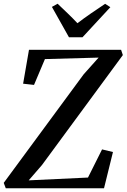

<svg xmlns="http://www.w3.org/2000/svg" viewBox="-32 -1010 679 1030"><path d="M-1 0 -12 -29 417 -611.5 497 -701 209 -693 150.5 -554.5 92 -561 123.5 -743H617.5L627 -714.5L193 -124.5L122 -42.5L440 -57.5L515.5 -208.5L574 -194.5L526 0ZM338 -810 246.5 -973 277 -990Q304 -964.5 331 -938.5Q358 -912.5 383.5 -885.5Q418 -912 455.5 -937.8Q493 -963.5 532 -989.5L560 -971.5L410.5 -810Z"/></svg>

Font: Merriweather 72pt Medium
Style: Italic
Weight: 500
Italic angle: -7.8°
Version: Version 2.101